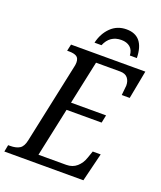

<svg xmlns="http://www.w3.org/2000/svg" viewBox="-181 -1009 934 1112"><g transform="rotate(20 285.5 -453.5)"><path d="M-11 -42H1Q38 -42 59.5 -55.5Q81 -69 89 -109L192 -593Q197 -612 197 -626Q197 -654 181 -663.5Q165 -673 135 -673H123L132 -714H590L557 -540H508Q514 -594 514 -600Q514 -629 499 -647Q484 -665 452 -665H304L247 -398H463L453 -350H237L173 -50H344Q383 -50 409 -73Q435 -96 447 -132L462 -175H511L468 0H-19ZM405 -907Q514 -907 517 -771H474Q472 -805 451.5 -822Q431 -839 398 -839Q327 -839 299 -771H256Q270 -831 309 -869Q348 -907 405 -907Z"/></g></svg>

Font: Noto Serif Narrow
Style: Italic
Weight: 400
Width: 4
Italic angle: -12°
Designer: Monotype Design Team
Foundry: Monotype Imaging Inc.
Version: Version 1.001